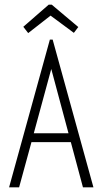

<svg xmlns="http://www.w3.org/2000/svg" viewBox="-20 -804 440 824"><path d="M336 0 284 -194H115L62 0H19L194 -634H206L381 0ZM200 -508 125 -232H274ZM101 -662 80 -689 189 -784H202L316 -688L297 -663L197 -737Z"/></svg>

Font: Inconsolata Condensed Light
Style: Regular
Weight: 300
Width: 3
Monospace: yes
Designer: Raph Levien, Cyreal, Brenton Simpson
Foundry: Raph Levien, Cyreal, Google
Version: Version 3.001; ttfautohint (v1.8.2.53-6de2)